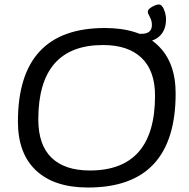

<svg xmlns="http://www.w3.org/2000/svg" viewBox="-20 -831 844 857"><path d="M373 6Q222 6 141 -70Q60 -146 60 -288Q60 -706 448 -706Q601 -706 682.5 -630.5Q764 -555 764 -414Q764 6 373 6ZM381 -70Q672 -70 672 -404Q672 -515 612 -572.5Q552 -630 440 -630Q151 -630 151 -298Q151 -184 210 -127Q269 -70 381 -70ZM566 -642 570 -680H611Q658 -680 658 -719Q658 -739 649 -754.5Q640 -770 640 -779Q640 -787 649 -794Q658 -801 669.5 -806Q681 -811 688 -811Q703 -811 712 -788.5Q721 -766 721 -745Q721 -696 691.5 -669Q662 -642 607 -642Z"/></svg>

Font: Asap Semi Expanded Semi Expanded Regular
Style: Italic
Weight: 400
Width: 6
Italic angle: -6°
Designer: Pablo Cosgaya
Foundry: Omnibus-Type
Version: Version 3.001; ttfautohint (v1.8.4.7-5d5b)